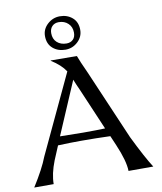

<svg xmlns="http://www.w3.org/2000/svg" viewBox="-99 -1019 928 1099"><g transform="rotate(-10 365.0 -470.0)"><path d="M10 0Q72 -98 97 -164L312 -622Q285 -663 229 -698V-700L381 -699Q392 -668 426 -594L600 -189Q663 -60 702 0H558Q557 -58 514 -158L490 -214Q409 -217 321 -217Q258 -217 186 -214L152 -133Q123 -59 123 0ZM206 -263Q292 -261 341 -261Q423 -261 468 -263L365 -504Q360 -515 350.5 -536.5Q341 -558 337 -569ZM324 -746Q280 -746 250.5 -771.5Q221 -797 221 -843Q221 -883 252 -911.5Q283 -940 324 -940Q367 -940 396.5 -914.5Q426 -889 426 -843Q426 -803 395.5 -774.5Q365 -746 324 -746ZM336 -780Q359 -780 373.5 -794Q388 -808 388 -834Q388 -867 366.5 -887.5Q345 -908 312 -908Q288 -908 273.5 -893Q259 -878 259 -853Q259 -819 280.5 -799.5Q302 -780 336 -780Z"/></g></svg>

Font: Coconat
Style: Regular
Weight: 400
Designer: Sara Lavazza
Foundry: Collletttivo
Version: Version 1.000;Glyphs 3.2 (3217)